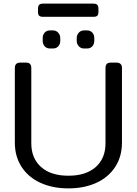

<svg xmlns="http://www.w3.org/2000/svg" viewBox="-20 -1026 756 1061"><path d="M190 -961V-977Q190 -993 196.5 -999.5Q203 -1006 219 -1006H495Q511 -1006 517.5 -999.5Q524 -993 524 -977V-961Q524 -945 517.5 -939Q511 -933 495 -933H219Q203 -933 196.5 -939Q190 -945 190 -961ZM216 -800V-816Q216 -834 227 -846Q238 -858 256 -858H273Q290 -858 301.5 -845.5Q313 -833 313 -816V-800Q313 -782 302 -770Q291 -758 273 -758H256Q238 -758 227 -770Q216 -782 216 -800ZM404 -800V-816Q404 -833 415.5 -845.5Q427 -858 444 -858H461Q479 -858 490 -846Q501 -834 501 -816V-800Q501 -782 490 -770Q479 -758 461 -758H444Q427 -758 415.5 -770.5Q404 -783 404 -800ZM62 -238V-650Q62 -680 92 -680H123Q139 -680 146 -672.5Q153 -665 153 -650V-234Q153 -151 207 -103Q261 -55 358 -55Q455 -55 509 -103Q563 -151 563 -234V-650Q563 -665 570 -672.5Q577 -680 593 -680H623Q654 -680 654 -650V-238Q654 -161 616.5 -103.5Q579 -46 512 -15.5Q445 15 358 15Q271 15 204 -15.5Q137 -46 99.5 -103.5Q62 -161 62 -238Z"/></svg>

Font: Mitr Light
Style: Regular
Weight: 300
Designer: Thanarat Vachiruckul
Foundry: Cadson Demak
Version: Version 1.003